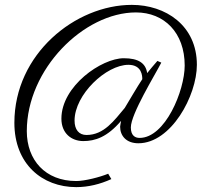

<svg xmlns="http://www.w3.org/2000/svg" viewBox="-20 -680 857 788"><path d="M477 -184C476 -179 473 -163 473 -160C473 -123 498 -92 548 -92C682 -92 788 -287 788 -414C788 -576 659 -660 521 -660C290 -660 39 -459 39 -176C39 -7 153 88 293 88C342 88 391 76 437 55L424 33C390 47 328 63 293 63C166 63 90 -23 90 -142C90 -396 324 -629 538 -629C654 -629 738 -546 738 -411C738 -308 658 -114 553 -114C535 -114 517 -123 517 -157C517 -212 616 -372 642 -423L626 -430C611 -413 597 -396 584 -380C578 -421 548 -441 488 -441C397 -441 232 -327 232 -193C232 -133 273 -101 322 -101C370 -101 420 -117 477 -184ZM492 -237C449 -186 407 -126 335 -126C304 -126 286 -148 286 -185C286 -292 416 -414 507 -414C563 -414 564 -367 564 -355C545 -327 509 -265 492 -237Z"/></svg>

Font: Parisienne
Style: Regular
Weight: 400
Designer: Astigmatic (AOETI)
Foundry: Astigmatic (AOETI)
Version: Version 1.000